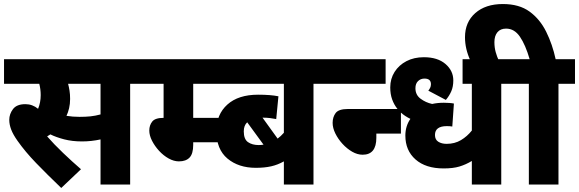

<svg xmlns="http://www.w3.org/2000/svg" viewBox="-20 -916 2874 953"><path d="M626 -500V0H479V-224Q456 -219 433 -216.5Q410 -214 387 -214Q338 -214 298 -224.5Q258 -235 230 -249Q222 -244 214 -239Q248 -200 293 -157Q338 -114 382 -76L284 17Q213 -51 159 -107Q105 -163 67 -217Q45 -248 35.5 -273Q26 -298 26 -321Q26 -350 44.5 -374.5Q63 -399 106 -399Q141 -399 169 -376Q182 -407 182 -444Q182 -473 175 -500H0V-622H708V-500ZM375 -336Q405 -336 429 -338.5Q453 -341 479 -348V-500H318Q322 -485 325 -466.5Q328 -448 328 -425Q328 -400 323 -379Q318 -358 310 -341Q341 -336 375 -336Z M939 -331H1090V-210H939V-197Q939 -153 921 -134Q903 -115 868 -115Q843 -115 817 -129.5Q791 -144 769.5 -167.5Q748 -191 734.5 -217.5Q721 -244 721 -268Q721 -294 735.5 -312.5Q750 -331 792 -331V-500H694V-622H1086V-500H939Z M1618 -500H1536V0H1389V-115Q1359 -98 1326 -90.5Q1293 -83 1250 -83Q1164 -83 1109 -129Q1054 -175 1054 -266Q1054 -348 1108.5 -397Q1163 -446 1261 -446Q1292 -446 1317.5 -444Q1343 -442 1362 -438L1351 -325Q1337 -328 1320 -330Q1303 -332 1283 -332L1358 -228Q1374 -240 1389 -257V-500H1024V-622H1618ZM1190 -264Q1190 -225 1211 -210.5Q1232 -196 1264 -196Q1276 -196 1288 -198L1207 -309Q1190 -293 1190 -264Z M1848 -253V-232Q1848 -148 1780 -148Q1754 -148 1728 -163Q1702 -178 1680 -202Q1658 -226 1644.5 -253.5Q1631 -281 1631 -306Q1631 -335 1646 -355Q1661 -375 1707 -375H1953Q1936 -396 1926.5 -422.5Q1917 -449 1917 -482Q1917 -525 1938.5 -559Q1960 -593 1997.5 -612.5Q2035 -632 2084 -632Q2152 -632 2191 -598.5Q2230 -565 2230 -517Q2230 -486 2220 -463Q2210 -440 2193 -420L2106 -466Q2111 -472 2115 -480Q2119 -488 2119 -498Q2119 -526 2087 -526Q2068 -526 2055 -513.5Q2042 -501 2042 -478Q2042 -445 2067.5 -426Q2093 -407 2125 -400Q2152 -406 2183 -406Q2195 -406 2210 -405Q2225 -404 2233 -402L2225 -288Q2214 -290 2198 -290Q2139 -290 2139 -246Q2139 -223 2155.5 -212.5Q2172 -202 2197 -202Q2237 -202 2268 -220.5Q2299 -239 2322 -268V-500H2276V-622H2550V-500H2468V0H2322V-117Q2292 -99 2260.5 -89.5Q2229 -80 2182 -80Q2093 -80 2042.5 -124.5Q1992 -169 1992 -243Q1992 -290 2017 -326Q1990 -339 1970 -357V-253ZM1604 -622H1894V-500H1604Z M2315 -615Q2288 -673 2288 -731Q2288 -806 2339 -851Q2390 -896 2476 -896Q2557 -896 2608.5 -858.5Q2660 -821 2691 -758.5Q2722 -696 2738 -622H2834V-500H2752V0H2605V-500H2537V-622H2609Q2588 -694 2560.5 -734Q2533 -774 2492 -774Q2464 -774 2449 -756Q2434 -738 2434 -707Q2434 -680 2440.5 -657Q2447 -634 2456 -615Z"/></svg>

Font: Noto Sans Devanagari UI SemiCondensed ExtraBold
Style: Regular
Weight: 800
Width: 4
Designer: Jelle Bosma - Monotype Design Team
Foundry: Monotype Imaging Inc.
Version: Version 2.004; ttfautohint (v1.8.4.7-5d5b)